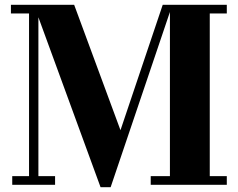

<svg xmlns="http://www.w3.org/2000/svg" viewBox="-20 -770 990 800"><path d="M31 -36V0H209.5V-36H140V-698L399 10H441L688 -720V-36H608V0H925V-36H854V-714H925V-750H658L482 -227.5L289 -750H25.5V-714H101V-36Z"/></svg>

Font: Bodoni* 06
Style: Bold
Weight: 700
Version: Version 2.2